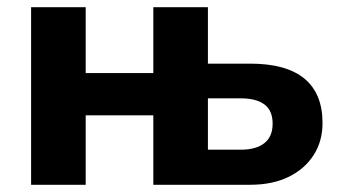

<svg xmlns="http://www.w3.org/2000/svg" viewBox="-20 -511 940 531"><path d="M66 0V-491H217V-309H404V-491H555V-335H672Q772 -335 822 -293.5Q872 -252 872 -171Q872 -120 847 -81.5Q822 -43 777.5 -21.5Q733 0 672 0H404V-192H217V0ZM555 -97H646Q688 -97 711 -115Q734 -133 734 -169Q734 -205 711.5 -222Q689 -239 646 -239H555Z"/></svg>

Font: Nunito Sans 12pt ExtraBold
Style: Regular
Weight: 800
Designer: Vernon Adams
Foundry: Vernon Adams
Version: Version 3.101;gftools[0.9.27]